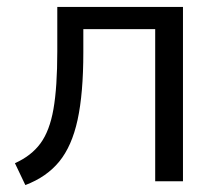

<svg xmlns="http://www.w3.org/2000/svg" viewBox="-20 -522 627 553"><path d="M53 11 23 -52Q70 -73 96.5 -109Q123 -145 134 -208Q145 -271 145 -374V-502H507V0H427V-438H220V-371Q220 -253 203.5 -177Q187 -101 150.5 -56.5Q114 -12 53 11Z"/></svg>

Font: Mulish
Style: Regular
Weight: 400
Designer: Vernon Adams
Foundry: Vernon Adams
Version: Version 3.603; ttfautohint (v1.8.3)